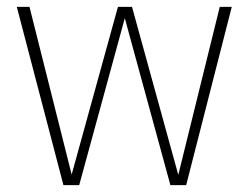

<svg xmlns="http://www.w3.org/2000/svg" viewBox="-20 -540 725 560"><path d="M523 0H477L344 -487L211 0H165L29 -520H66L189 -31L324 -520H365L500 -30L621 -520H656Z"/></svg>

Font: FiraSans
Style: Regular
Weight: 200
Designer: Carrois Corporate & Edenspiekermann AG
Foundry: Carrois Corporate GbR & Edenspiekermann AG
Version: Version 3.106;PS 003.106;hotconv 1.0.70;makeotf.lib2.5.58329